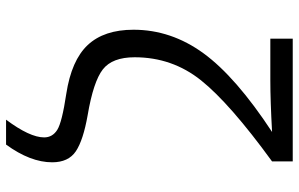

<svg xmlns="http://www.w3.org/2000/svg" viewBox="-198 -602 996 640"><g transform="rotate(90 300.0 -282.0)"><path d="M108.9 -759.8H518.1V-690.9Q324.7 -550.3 247.8 -454.1Q170.9 -357.9 170.9 -232.9Q170.9 -158.2 211.4 -126.7Q252 -95.2 363.8 -76.2Q447.3 -61.5 484.1 -36.9Q521 -12.2 521 42Q521 114.7 461.9 195.8H378.9Q438 116.7 438 68.8Q438 41 412.8 25.1Q387.7 9.3 293 -4.9Q181.2 -22 130.1 -76.4Q79.1 -130.9 79.1 -229Q79.1 -354.5 157.7 -462.4Q236.3 -570.3 419.9 -690.9Q314.9 -685.1 248 -685.1H108.9Z"/></g></svg>

Font: Apple Sans Adjectives
Style: Regular
Weight: 400
Monospace: yes
Foundry: Apple Sans Adjectives
Version: Version 0.01